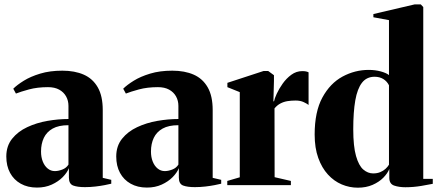

<svg xmlns="http://www.w3.org/2000/svg" viewBox="-20 -837 1982 868"><path d="M147 11Q105 11 73.8 -6.5Q42.5 -24 25.5 -55.5Q8.5 -87 8.5 -129.5Q8.5 -177 34.8 -209.8Q61 -242.5 103.2 -262.2Q145.5 -282 194.5 -290.5Q243.5 -299 289.5 -299V-358.5Q289.5 -382 278.8 -401.2Q268 -420.5 247.5 -431.8Q227 -443 197 -443Q149 -443 111.2 -432.8Q73.5 -422.5 52 -414L40 -436Q57 -453 87.5 -472Q118 -491 161.8 -504.2Q205.5 -517.5 262 -517.5Q318 -517.5 358.8 -499.5Q399.5 -481.5 422 -442.2Q444.5 -403 444.5 -339.5V-33L483 -24V-6.5Q472.5 -4 453.8 -0.2Q435 3.5 411.8 6.2Q388.5 9 364 9Q330.5 9 311 1.8Q291.5 -5.5 291.5 -34.5V-77Q283.5 -56.5 263.5 -36.2Q243.5 -16 214 -2.5Q184.5 11 147 11ZM228 -63.5Q243.5 -63.5 261.8 -70.5Q280 -77.5 289.5 -93V-271Q245.5 -271 218.2 -255.8Q191 -240.5 178.2 -213.8Q165.5 -187 165.5 -152Q165.5 -126.5 173.5 -106.5Q181.5 -86.5 195.8 -75Q210 -63.5 228 -63.5Z M644 11Q602 11 570.8 -6.5Q539.5 -24 522.5 -55.5Q505.5 -87 505.5 -129.5Q505.5 -177 531.8 -209.8Q558 -242.5 600.2 -262.2Q642.5 -282 691.5 -290.5Q740.5 -299 786.5 -299V-358.5Q786.5 -382 775.8 -401.2Q765 -420.5 744.5 -431.8Q724 -443 694 -443Q646 -443 608.2 -432.8Q570.5 -422.5 549 -414L537 -436Q554 -453 584.5 -472Q615 -491 658.8 -504.2Q702.5 -517.5 759 -517.5Q815 -517.5 855.8 -499.5Q896.5 -481.5 919 -442.2Q941.5 -403 941.5 -339.5V-33L980 -24V-6.5Q969.5 -4 950.8 -0.2Q932 3.5 908.8 6.2Q885.5 9 861 9Q827.5 9 808 1.8Q788.5 -5.5 788.5 -34.5V-77Q780.5 -56.5 760.5 -36.2Q740.5 -16 711 -2.5Q681.5 11 644 11ZM725 -63.5Q740.5 -63.5 758.8 -70.5Q777 -77.5 786.5 -93V-271Q742.5 -271 715.2 -255.8Q688 -240.5 675.2 -213.8Q662.5 -187 662.5 -152Q662.5 -126.5 670.5 -106.5Q678.5 -86.5 692.8 -75Q707 -63.5 725 -63.5Z M1007.5 0V-19L1064 -35.5V-420.5L1008 -443V-462.5L1171.5 -516H1192.5L1218.5 -497V-471L1216 -378.5L1219 -379.5Q1221 -391 1231 -413Q1241 -435 1257.8 -458.8Q1274.5 -482.5 1297 -499Q1319.5 -515.5 1346.5 -515.5Q1357 -515.5 1363.8 -514Q1370.5 -512.5 1375 -510V-362.5Q1368.5 -368 1353.2 -375.2Q1338 -382.5 1316.5 -382.5Q1297 -382.5 1279.8 -379.8Q1262.5 -377 1247.8 -369.2Q1233 -361.5 1221 -347L1221.5 -36L1295 -19V0Z M1597.5 11.5Q1560 11.5 1525 -3.2Q1490 -18 1462.5 -48Q1435 -78 1418.8 -123Q1402.5 -168 1402.5 -229Q1402.5 -332 1437.5 -396.2Q1472.5 -460.5 1528.5 -490.8Q1584.5 -521 1647 -521Q1676.5 -521 1701.8 -514Q1727 -507 1738.5 -497.5V-746L1668 -759V-773.5L1854 -817H1882.5L1893.5 -805V-28.5H1936.5V-6Q1920.5 -2.5 1884.5 3.5Q1848.5 9.5 1813 9.5Q1784 9.5 1762 2Q1740 -5.5 1740 -33.5V-73Q1732 -53 1712.8 -33.5Q1693.5 -14 1664.2 -1.2Q1635 11.5 1597.5 11.5ZM1667 -53Q1685 -53 1699 -58.8Q1713 -64.5 1723 -73.8Q1733 -83 1738.5 -92.5V-451.5Q1729.5 -469.5 1712.8 -479.8Q1696 -490 1673.5 -490Q1637.5 -490 1616.5 -463Q1595.5 -436 1586.2 -383.2Q1577 -330.5 1577 -252.5Q1577 -175.5 1589.5 -131.8Q1602 -88 1622.5 -70.5Q1643 -53 1667 -53Z"/></svg>

Font: Merriweather 144pt ExtraBold
Style: Regular
Weight: 800
Version: Version 2.100